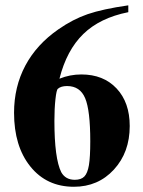

<svg xmlns="http://www.w3.org/2000/svg" viewBox="-20 -694 540 727"><path d="M465.8 -673.8V-647.9Q358.4 -626.5 295.4 -565.2Q232.4 -503.9 205.1 -396Q244.6 -412.1 288.1 -412.1Q371.6 -412.1 421.4 -359.1Q471.2 -306.2 471.2 -216.8Q471.2 -117.2 411.4 -52Q351.6 13.2 259.8 13.2Q156.7 13.2 95 -63.5Q33.2 -140.1 33.2 -267.1Q33.2 -365.2 75.9 -445.6Q118.7 -525.9 201.2 -583Q255.9 -621.1 312 -640.4Q368.2 -659.7 465.8 -673.8ZM233.9 -368.2Q210.9 -368.2 199.2 -357.9Q193.8 -354 189.9 -318.1Q186 -282.2 186 -236.8Q186 -93.8 211.9 -42Q228 -13.2 263.2 -13.2Q287.1 -13.2 299.3 -25.6Q311.5 -38.1 316.7 -68.6Q321.8 -99.1 321.8 -159.2Q321.8 -275.9 302.5 -322Q283.2 -368.2 233.9 -368.2Z"/></svg>

Font: Accordance
Style: Bold
Weight: 700
Version: Version 1.2 (build January 31, 2020) Miklal Software Solutio